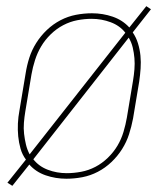

<svg xmlns="http://www.w3.org/2000/svg" viewBox="-20 -571 540 622"><path d="M20 31 4 21 64 -54Q52 -70 46.5 -89.5Q41 -109 39 -129.5Q37 -150 38 -171Q39 -192 43 -213L63 -333Q67 -359 75 -384Q83 -409 97.5 -432Q112 -455 132 -474Q152 -493 176 -505.5Q200 -518 226 -523Q252 -528 278 -528Q313 -528 345 -517Q377 -506 399 -482L454 -551L469 -541L410 -466Q421 -450 427 -430.5Q433 -411 435 -390.5Q437 -370 435.5 -349Q434 -328 431 -307L411 -187Q406 -161 398 -136Q390 -111 375.5 -88Q361 -65 341 -46Q321 -27 297 -14.5Q273 -2 247 3Q221 8 195 8Q160 8 128 -3Q96 -14 75 -38ZM76 -71 386 -465Q368 -488 338.5 -499Q309 -510 277 -510Q254 -510 230.5 -505.5Q207 -501 185 -489.5Q163 -478 144.5 -460Q126 -442 113.5 -421Q101 -400 93.5 -376.5Q86 -353 82 -330L62 -210Q59 -192 57.5 -173.5Q56 -155 58 -137.5Q60 -120 64 -103Q68 -86 76 -71ZM196 -10Q219 -10 243 -14.5Q267 -19 289 -30.5Q311 -42 329.5 -60Q348 -78 360.5 -99Q373 -120 380 -143.5Q387 -167 391 -190L411 -310Q414 -328 415.5 -346.5Q417 -365 415.5 -382.5Q414 -400 410 -417Q406 -434 397 -449L88 -55Q106 -32 135 -21Q164 -10 196 -10Z"/></svg>

Font: Iosevka Thin
Style: Italic
Weight: 100
Italic angle: -9°
Monospace: yes
Designer: Belleve Invis
Foundry: Belleve Invis
Version: Version 32.5.0; ttfautohint (v1.8.4)